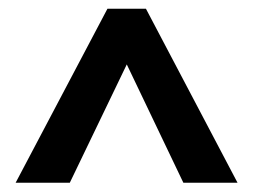

<svg xmlns="http://www.w3.org/2000/svg" viewBox="-20 -752 568 431"><path d="M513.2 -341.8H391.6L264.6 -607.4L136.7 -341.8H15.1L221.2 -732.4H307.6Z"/></svg>

Font: Kumbh Sans ExtraBold
Style: Regular
Weight: 800
Version: Version 1.005